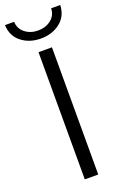

<svg xmlns="http://www.w3.org/2000/svg" viewBox="-170 -942 642 993"><g transform="rotate(-20 151.0 -445.5)"><path d="M114 0V-700H188V0ZM151 -762Q88 -762 44.5 -796.5Q1 -831 -1 -891H49Q51 -852 80.5 -829Q110 -806 151 -806Q193 -806 222.5 -829Q252 -852 253 -891H303Q301 -831 257.5 -796.5Q214 -762 151 -762Z"/></g></svg>

Font: Montserrat Thin
Style: Regular
Weight: 400
Version: Version 9.000